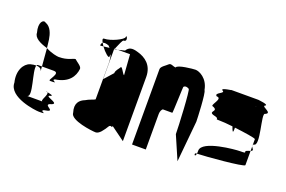

<svg xmlns="http://www.w3.org/2000/svg" viewBox="-80 -1022 1641 1102"><g transform="rotate(20 740.5 -471.5)"><path d="M21 -291C21 -201 190 -182 210 -182C275 -182 206 -188 234 -200C314 -212 219 -227 253 -244C320 -262 216 -276 234 -288C268 -296 232 -301 218 -304C231 -292 192 -244 210 -244H115C154 -244 92 -394 106 -426C96 -426 84 -425 70 -421C33 -409 4 -360 21 -291ZM45 -604C45 -574 82 -554 129 -541L123 -591C118 -623 106 -664 71 -676C55 -689 28 -664 45 -604ZM106 -426C129 -425 138 -416 140 -404L138 -432H115C110 -432 108 -430 106 -426ZM129 -541 138 -432H210C257 -432 190 -370 210 -370C275 -370 206 -376 234 -388C314 -400 343 -446 348 -494C348 -510 318 -525 305 -538C289 -537 264 -516 210 -516C200 -516 163 -522 129 -541ZM218 -304C216 -306 213 -307 210 -307C205 -307 211 -306 218 -304Z M397 -244C397 -198 536 -182 556 -182C578 -182 597 -210 617 -242C630 -254 636 -232 636 -250L721 -188V-580C721 -652 674 -685 626 -698C588 -710 569 -704 555 -681L515 -671H589L598 -546C590 -546 570 -595 564 -582C558 -570 541 -556 541 -538L493 -484V-664C494 -665 494 -667 495 -668H493V-671H496C510 -703 521 -732 528 -732C556 -732 532 -776 532 -755C532 -740 459 -704 419 -704C408 -704 411 -693 419 -679C426 -683 438 -683 456 -676C459 -673 462 -669 466 -665L430 -661C451 -632 483 -603 483 -619C483 -623 483 -628 484 -633C489 -620 492 -602 492 -580V-360C487 -355 455 -347 437 -335C406 -323 380 -298 397 -244ZM411 -659 430 -661C426 -667 422 -673 419 -679C413 -675 410 -668 411 -659ZM495 -668 515 -671H496C496 -670 495 -669 495 -668Z M777 -188H861V-406C861 -421 869 -438 876 -438H932C935 -438 939 -607 941 -600C948 -608 959 -608 973 -600C982 -600 993 -372 993 -330L1055 -187L1079 -437C1079 -454 1073 -612 1061 -624C1049 -692 996 -716 973 -716C959 -716 864 -707 861 -689C844 -689 829 -704 817 -692C805 -680 777 -665 777 -648Z M1139 -552C1182 -535 1121 -520 1157 -507C1212 -495 1160 -489 1202 -489C1217 -489 1251 -487 1283 -483C1292 -457 1299 -442 1299 -472V-481C1357 -474 1427 -464 1429 -458V-421C1430 -423 1431 -425 1434 -427C1476 -427 1410 -614 1434 -614C1476 -632 1403 -646 1416 -658C1446 -671 1364 -677 1372 -677H1202C1227 -677 1145 -671 1157 -658C1188 -646 1115 -632 1139 -614C1182 -614 1115 -552 1139 -552ZM1141 -266C1125 -266 1140 -236 1145 -266ZM1145 -266C1192 -267 1425 -286 1429 -299V-386C1426 -385 1421 -383 1416 -382C1379 -370 1431 -364 1372 -364C1347 -364 1146 -348 1146 -285C1146 -277 1146 -271 1145 -266ZM1366 -636C1368 -637 1370 -637 1372 -637C1378 -637 1375 -637 1366 -636ZM1429 -386C1450 -394 1433 -403 1429 -413ZM1429 -413V-421C1428 -418 1428 -416 1429 -413Z"/></g></svg>

Font: bitstorm
Style: ulcn
Weight: 400
Version: Version 0.2